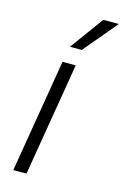

<svg xmlns="http://www.w3.org/2000/svg" viewBox="-120 -838 577 893"><g transform="rotate(15 168.5 -391.5)"><path d="M38.7 0 129.6 -545.5H193.2L102.3 0ZM144.9 -622.2 262.1 -783.4H337L201.7 -622.2Z"/></g></svg>

Font: Inter Light  BETA
Style: Italic
Weight: 300
Italic angle: 9.39999°
Designer: Rasmus Andersson
Foundry: rsms
Version: Version 3.011;git-f93a4a705